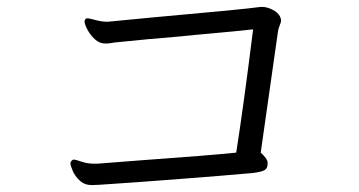

<svg xmlns="http://www.w3.org/2000/svg" viewBox="-20 -613 1040 556"><path d="M712 -112Q622 -104 492 -94Q362 -84 269 -78L246 -77Q225 -77 211 -90Q197 -103 190.5 -118.5Q184 -134 184 -139Q184 -145 188 -148Q191 -151 194 -151Q198 -151 215.5 -145Q233 -139 252 -139H262L391 -149Q586 -163 664 -171Q685 -304 713 -528Q658 -522 601 -517Q544 -512 496 -507Q409 -500 312 -490Q307 -489 300 -488Q293 -487 284 -487Q268 -487 254.5 -499.5Q241 -512 233 -527.5Q225 -543 225 -550Q225 -556 229 -559Q230 -560 234 -560Q238 -560 256.5 -555Q275 -550 291 -550L302 -551L427 -563Q686 -586 735 -593H739Q753 -593 769 -585Q785 -577 791 -565Q794 -558 794 -553Q794 -549 790 -539.5Q786 -530 785 -522L735 -171Q754 -154 755 -143V-139Q755 -125 745.5 -120Q736 -115 712 -112Z"/></svg>

Font: Iansui 0.93
Style: Regular
Weight: 400
Designer: But Ko / Fontworks Inc.
Foundry: zi-hi.com / Fontworks Inc.
Version: Version 0.931